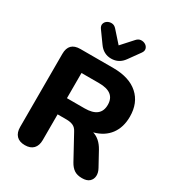

<svg xmlns="http://www.w3.org/2000/svg" viewBox="-220 -1087 1140 1234"><g transform="rotate(30 350.0 -470.0)"><path d="M236 -388H367Q485 -388 485 -482Q485 -575 367 -575H236ZM354 -750Q297 -750 262 -800L203 -882Q190 -900 194.5 -916Q199 -932 213.5 -941Q228 -950 246.5 -949Q265 -948 280 -931L354 -848L429 -931Q444 -948 462.5 -949Q481 -950 495.5 -941Q510 -932 514.5 -916Q519 -900 506 -882L447 -800Q412 -750 354 -750ZM152 9Q111 9 89.5 -13.5Q68 -36 68 -77V-620Q68 -705 153 -705H397Q516 -705 581 -647Q646 -589 646 -487Q646 -408 606.5 -355Q567 -302 492 -282Q545 -266 579 -205L636 -101Q651 -74 649.5 -49Q648 -24 630 -7.5Q612 9 576 9Q540 9 517.5 -6Q495 -21 478 -52L384 -224Q371 -250 350.5 -259Q330 -268 302 -268H236V-77Q236 -36 214.5 -13.5Q193 9 152 9Z"/></g></svg>

Font: Chiron GoRound TC EB
Style: Regular
Weight: 700
Designer: Ryoko NISHIZUKA 西塚涼子 (kana, bopomofo & ideographs); Paul D. Hunt (Latin, Greek & Cyrillic); Sandoll Communications 산돌커뮤니
Foundry: Adobe
Version: Version 1.000;hotconv 1.1.1;makeotfexe 2.6.0